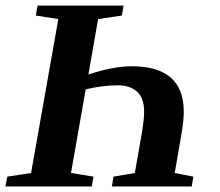

<svg xmlns="http://www.w3.org/2000/svg" viewBox="-28 -675 796 695"><path d="M183.1 -606 101.6 -618.7 107.9 -654.8H419.4L413.1 -618.7L327.1 -606L292 -405.3Q381.3 -435.1 448.7 -435.1Q637.2 -435.1 637.2 -271Q637.2 -243.7 630.9 -202.1L604.5 -48.8L671.9 -35.6L666 0H377L382.8 -35.6L460 -48.8L486.8 -200.7Q493.7 -245.1 493.7 -270Q493.7 -320.3 468 -343.3Q442.4 -366.2 398.9 -366.2Q343.8 -366.2 282.2 -351.6L229 -48.8L310.5 -35.6L304.2 0H-8.3L-1.5 -35.6L84.5 -48.8Z"/></svg>

Font: Liberation Serif
Style: Bold Italic
Weight: 700
Italic angle: -16.333°
Designer: Steve Matteson
Foundry: Ascender Corporation
Version: Version 2.1.5